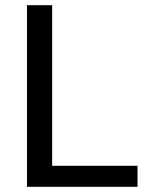

<svg xmlns="http://www.w3.org/2000/svg" viewBox="-20 -720 580 740"><path d="M84 -700H181V-81H510V0H84Z"/></svg>

Font: AF Albert Sans Medium
Style: Regular
Weight: 500
Designer: Andreas Rasmussen
Foundry: a.Foundry
Version: Version 1.300;Glyphs 3.2 (3231)